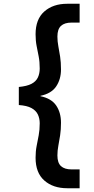

<svg xmlns="http://www.w3.org/2000/svg" viewBox="-20 -831 502 1020"><path d="M337 169Q262 169 215.5 128Q169 87 169 7Q169 -27 174.5 -55Q180 -83 185.5 -112Q191 -141 191 -176Q191 -202 181 -223Q171 -244 147 -257Q123 -270 80 -273V-369Q123 -373 147 -385.5Q171 -398 181 -419Q191 -440 191 -467Q191 -503 185.5 -531Q180 -559 174.5 -587Q169 -615 169 -649Q169 -729 215.5 -770Q262 -811 337 -811H403V-711H360Q323 -711 304 -693.5Q285 -676 285 -637Q285 -611 290 -585Q295 -559 299.5 -529.5Q304 -500 304 -462Q304 -410 278.5 -372Q253 -334 195 -322V-320Q253 -308 278.5 -270.5Q304 -233 304 -179Q304 -142 299.5 -112.5Q295 -83 290 -57Q285 -31 285 -5Q285 34 304 51.5Q323 69 360 69H403V169Z"/></svg>

Font: DM Sans 10pt SemiBold
Style: Regular
Weight: 600
Version: Version 4.004;gftools[0.9.30]